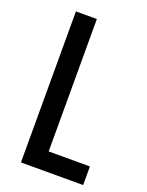

<svg xmlns="http://www.w3.org/2000/svg" viewBox="-136 -850 655 853"><g transform="rotate(20 191.5 -423.0)"><path d="M72 -66V-780H171V-154H366V-66Z"/></g></svg>

Font: Noto Sans Malayalam UI ExtraCondensed Medium
Style: Regular
Weight: 500
Width: 2
Designer: Jelle Bosma - Monotype Design Team
Foundry: Monotype Imaging Inc.
Version: Version 2.104; ttfautohint (v1.8.4.7-5d5b)